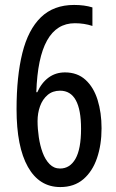

<svg xmlns="http://www.w3.org/2000/svg" viewBox="-20 -811 469 777"><path d="M224 -54Q139 -54 93 -135.5Q47 -217 47 -369Q47 -502 70.5 -596.5Q94 -691 145.5 -741Q197 -791 280 -791Q301 -791 319.5 -788.5Q338 -786 354 -781V-706Q321 -717 283 -717Q136 -717 127 -438H131Q148 -476 176.5 -497Q205 -518 243 -518Q293 -518 326 -488Q359 -458 375 -406.5Q391 -355 391 -292Q391 -225 372.5 -171Q354 -117 317 -85.5Q280 -54 224 -54ZM223 -129Q263 -129 285.5 -168.5Q308 -208 308 -290Q308 -444 223 -444Q193 -444 172.5 -426.5Q152 -409 142 -381Q132 -353 132 -321Q132 -290 137 -256Q142 -222 152.5 -193.5Q163 -165 180.5 -147Q198 -129 223 -129Z"/></svg>

Font: Noto Sans Malayalam UI ExtraCondensed
Style: Regular
Weight: 400
Width: 2
Designer: Jelle Bosma - Monotype Design Team
Foundry: Monotype Imaging Inc.
Version: Version 2.104; ttfautohint (v1.8.4.7-5d5b)